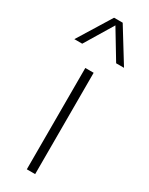

<svg xmlns="http://www.w3.org/2000/svg" viewBox="-240 -847 688 887"><g transform="rotate(30 104.5 -404.0)"><path d="M83 0V-540.5H127.5V0ZM-27.5 -630.5 82 -808H128L237.5 -630.5H195.5L105 -780.5L14.5 -630.5Z"/></g></svg>

Font: Encode Sans XLt
Style: Regular
Weight: 200
Designer: Multiple Designers
Foundry: Impallari Type
Version: Version 3.002; ttfautohint (v1.8.3) -l 8 -r 50 -G 200 -x 14 